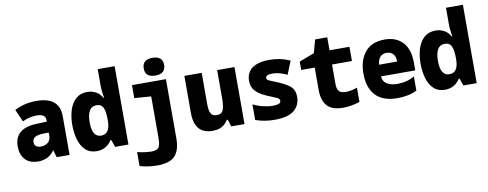

<svg xmlns="http://www.w3.org/2000/svg" viewBox="-78 -1182 4659 1834"><g transform="rotate(-10 2252.0 -265.5)"><path d="M213 10Q126 10 83 -38.5Q40 -87 40 -165Q40 -228 66.5 -267.5Q93 -307 140.5 -326Q188 -345 250 -347L355 -351V-366Q355 -426 269 -426Q238 -426 202 -418Q166 -410 131 -393L78 -513Q174 -563 289 -563Q514 -563 514 -376V0H389L369 -69H366Q330 -20 288.5 -5Q247 10 213 10ZM260 -126Q298 -126 326.5 -148Q355 -170 355 -215V-245L302 -244Q250 -243 223 -228Q196 -213 196 -179Q196 -152 213 -139Q230 -126 260 -126Z M778 10Q710 10 668.5 -29.5Q627 -69 608 -134Q589 -199 589 -276Q589 -357 610 -422Q631 -487 674 -525Q717 -563 784 -563Q826 -563 863.5 -544.5Q901 -526 927 -481H933Q927 -519 924 -545.5Q921 -572 921 -601V-760H1085V0H956L931 -71H923Q897 -29 859 -9.5Q821 10 778 10ZM843 -129Q889 -129 910 -162.5Q931 -196 931 -259V-274Q931 -347 913.5 -385Q896 -423 848 -423Q802 -423 779.5 -384Q757 -345 757 -273Q757 -198 779.5 -163.5Q802 -129 843 -129Z M1454 -604Q1355 -604 1355 -690Q1355 -776 1454 -776Q1553 -776 1553 -690Q1553 -650 1529 -627Q1505 -604 1454 -604ZM1321 245Q1285 245 1240.5 239.5Q1196 234 1154 221V85Q1191 95 1229.5 99.5Q1268 104 1290 104Q1344 104 1361.5 79Q1379 54 1379 -15V-415L1217 -427V-553H1546V23Q1546 135 1495.5 190Q1445 245 1321 245Z M1900 11Q1812 11 1768.5 -41Q1725 -93 1725 -193V-553H1893V-244Q1893 -188 1909 -159Q1925 -130 1965 -130Q2015 -130 2029 -169Q2043 -208 2043 -277V-553H2211V0H2082L2061 -69H2051Q2028 -30 1991.5 -9.5Q1955 11 1900 11Z M2502 10Q2454 10 2408 2.5Q2362 -5 2318 -21V-172Q2365 -149 2415.5 -137Q2466 -125 2510 -125Q2545 -125 2565.5 -133Q2586 -141 2586 -160Q2586 -182 2554 -194.5Q2522 -207 2462 -233Q2394 -263 2359.5 -301Q2325 -339 2325 -397Q2325 -479 2383.5 -521Q2442 -563 2550 -563Q2599 -563 2648 -553.5Q2697 -544 2750 -521L2698 -392Q2658 -412 2622 -420.5Q2586 -429 2557 -429Q2491 -429 2491 -397Q2491 -379 2517 -368.5Q2543 -358 2604 -333Q2654 -311 2686.5 -290Q2719 -269 2735 -241Q2751 -213 2751 -170Q2751 -88 2692 -39Q2633 10 2502 10Z M3167 10Q3061 10 3013 -42Q2965 -94 2965 -199V-415H2834V-496L2981 -552L3015 -679H3133V-553H3326V-415H3133V-226Q3133 -183 3147 -163.5Q3161 -144 3180.5 -139Q3200 -134 3217 -134Q3241 -134 3266.5 -138.5Q3292 -143 3329 -156V-18Q3288 -4 3247 3Q3206 10 3167 10Z M3692 10Q3554 10 3483.5 -64.5Q3413 -139 3413 -276Q3413 -406 3477.5 -484.5Q3542 -563 3668 -563Q3780 -563 3843 -495Q3906 -427 3906 -300V-222H3574Q3577 -171 3617.5 -147.5Q3658 -124 3716 -124Q3763 -124 3805.5 -135Q3848 -146 3883 -168V-29Q3840 -8 3791 1Q3742 10 3692 10ZM3751 -335Q3750 -384 3727.5 -409Q3705 -434 3666 -434Q3623 -434 3600.5 -407Q3578 -380 3576 -335Z M4156 10Q4088 10 4046.5 -29.5Q4005 -69 3986 -134Q3967 -199 3967 -276Q3967 -357 3988 -422Q4009 -487 4052 -525Q4095 -563 4162 -563Q4204 -563 4241.5 -544.5Q4279 -526 4305 -481H4311Q4305 -519 4302 -545.5Q4299 -572 4299 -601V-760H4463V0H4334L4309 -71H4301Q4275 -29 4237 -9.5Q4199 10 4156 10ZM4221 -129Q4267 -129 4288 -162.5Q4309 -196 4309 -259V-274Q4309 -347 4291.5 -385Q4274 -423 4226 -423Q4180 -423 4157.5 -384Q4135 -345 4135 -273Q4135 -198 4157.5 -163.5Q4180 -129 4221 -129Z"/></g></svg>

Font: Noto Sans Mono SemiCondensed Black
Style: Regular
Weight: 900
Width: 4
Designer: Monotype Design Team
Foundry: Monotype Imaging Inc.
Version: Version 2.014; ttfautohint (v1.8.4.7-5d5b)